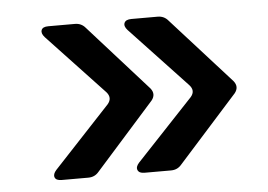

<svg xmlns="http://www.w3.org/2000/svg" viewBox="-37 -492 662 474"><g transform="rotate(-5 294.0 -254.5)"><path d="M303 -64Q290 -64 286.5 -72Q283 -80 292 -90L433 -240Q446 -255 432 -270L292 -419Q283 -429 286.5 -437Q290 -445 304 -445H369Q385 -445 395 -433L542 -270Q554 -255 542 -240L395 -76Q385 -64 369 -64ZM98 -64Q84 -64 81 -72Q78 -80 87 -90L227 -240Q240 -255 227 -270L87 -419Q78 -429 81 -437Q84 -445 98 -445H164Q180 -445 190 -433L336 -270Q348 -255 336 -240L190 -76Q180 -64 164 -64Z"/></g></svg>

Font: Pitagon Sans Medium
Style: Regular
Weight: 500
Designer: Travis Tran
Foundry: Pitagon
Version: Version 1.001; ttfautohint (v1.8.4.7-5d5b);gftools[0.9.26]